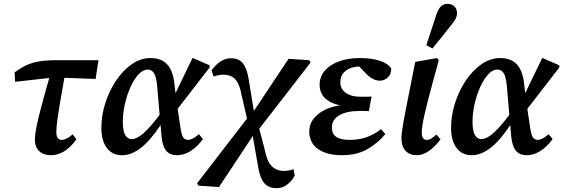

<svg xmlns="http://www.w3.org/2000/svg" viewBox="-20 -796 2939 1002"><path d="M59 -369 56 -418Q87 -441 116.5 -455Q146 -469 184 -475.5Q222 -482 276 -482H494L479 -384L316 -390Q302 -311 293.5 -261.5Q285 -212 281 -183Q277 -154 275.5 -137Q274 -120 274 -107Q274 -66 302 -66Q327 -66 359 -95L379 -69Q347 -25 313.5 -5.5Q280 14 246 14Q207 14 184.5 -7.5Q162 -29 162 -67Q162 -80 164.5 -99.5Q167 -119 174.5 -153.5Q182 -188 197 -245Q212 -302 237 -389Z M621 -161Q621 -112 633.5 -91Q646 -70 666 -70Q695 -70 731.5 -103Q768 -136 813 -197L800 -349Q795 -397 783 -415Q771 -433 751 -433Q726 -433 702.5 -407.5Q679 -382 660.5 -340.5Q642 -299 631.5 -252Q621 -205 621 -161ZM617 14Q566 14 537.5 -24Q509 -62 509 -129Q509 -192 529 -256Q549 -320 584.5 -373.5Q620 -427 666.5 -460Q713 -493 766 -493Q820 -493 851 -461.5Q882 -430 890 -361L896 -310L985 -494L1074 -455V-444L907 -228L921 -135Q927 -92 936 -79Q945 -66 962 -66Q985 -66 1018 -96L1039 -70Q1008 -28 973.5 -7Q939 14 904 14Q867 14 847.5 -9Q828 -32 823 -84L818 -143Q763 -61 714 -23.5Q665 14 617 14Z M1016 173 1008 161 1269 -177 1240 -303Q1231 -355 1209.5 -380.5Q1188 -406 1145 -406Q1118 -406 1095 -396L1084 -429Q1103 -456 1129 -474Q1155 -492 1185 -492Q1228 -492 1248.5 -464.5Q1269 -437 1278 -381L1305 -217L1486 -489L1593 -482L1601 -470L1333 -124L1362 -13Q1373 46 1398 71Q1423 96 1462 96Q1485 96 1512 87L1518 121Q1502 150 1478 168Q1454 186 1424 186Q1381 186 1358.5 159Q1336 132 1326 68L1299 -86L1123 180Z M1765 14Q1686 14 1640 -18Q1594 -50 1594 -111Q1594 -147 1615.5 -175Q1637 -203 1673 -221.5Q1709 -240 1754 -246Q1704 -257 1676 -284Q1648 -311 1648 -354Q1648 -395 1674.5 -426.5Q1701 -458 1748.5 -475.5Q1796 -493 1859 -493Q1919 -493 1962 -479Q2005 -465 2022 -438Q2021 -407 2003 -391Q1985 -375 1962 -375Q1925 -375 1886 -416L1855 -449Q1811 -448 1783.5 -426Q1756 -404 1756 -366Q1756 -332 1784.5 -311.5Q1813 -291 1862 -291Q1881 -291 1890.5 -291Q1900 -291 1919 -292L1905 -216Q1897 -217 1884 -217Q1871 -217 1857 -217Q1790 -217 1751 -194.5Q1712 -172 1712 -131Q1712 -97 1735 -81.5Q1758 -66 1805 -66Q1855 -66 1893.5 -80Q1932 -94 1969 -122L1991 -96Q1953 -50 1898 -18Q1843 14 1765 14Z M2155 14Q2118 14 2096.5 -9Q2075 -32 2075 -75Q2075 -87 2077 -104Q2079 -121 2085 -156Q2091 -191 2104 -256L2147 -473L2261 -493L2270 -482L2237 -361Q2208 -255 2194.5 -194Q2181 -133 2181 -103Q2181 -66 2208 -66Q2220 -66 2231.5 -73.5Q2243 -81 2258 -94L2279 -68Q2215 14 2155 14ZM2205 -560Q2231 -640 2257 -719Q2268 -752 2282.5 -764Q2297 -776 2314 -776Q2337 -776 2351 -762.5Q2365 -749 2365 -729Q2365 -712 2357.5 -697.5Q2350 -683 2333 -663Q2309 -633 2285.5 -603Q2262 -573 2237 -543Z M2446 -161Q2446 -112 2458.5 -91Q2471 -70 2491 -70Q2520 -70 2556.5 -103Q2593 -136 2638 -197L2625 -349Q2620 -397 2608 -415Q2596 -433 2576 -433Q2551 -433 2527.5 -407.5Q2504 -382 2485.5 -340.5Q2467 -299 2456.5 -252Q2446 -205 2446 -161ZM2442 14Q2391 14 2362.5 -24Q2334 -62 2334 -129Q2334 -192 2354 -256Q2374 -320 2409.5 -373.5Q2445 -427 2491.5 -460Q2538 -493 2591 -493Q2645 -493 2676 -461.5Q2707 -430 2715 -361L2721 -310L2810 -494L2899 -455V-444L2732 -228L2746 -135Q2752 -92 2761 -79Q2770 -66 2787 -66Q2810 -66 2843 -96L2864 -70Q2833 -28 2798.5 -7Q2764 14 2729 14Q2692 14 2672.5 -9Q2653 -32 2648 -84L2643 -143Q2588 -61 2539 -23.5Q2490 14 2442 14Z"/></svg>

Font: Source Serif Pro SemiBold
Style: Italic
Weight: 600
Italic angle: -12°
Designer: Frank Grießhammer
Foundry: Adobe Systems Incorporated
Version: Version 3.001;hotconv 1.0.111;makeotfexe 2.5.65597